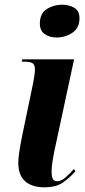

<svg xmlns="http://www.w3.org/2000/svg" viewBox="-20 -789 362 819"><path d="M221 -629Q192 -629 171 -643.5Q150 -658 150 -688Q150 -732 179.5 -750.5Q209 -769 245 -769Q274 -769 296.5 -756Q319 -743 319 -711Q319 -670 289 -649.5Q259 -629 221 -629ZM169 10Q116 10 87 -16Q58 -42 58 -95Q58 -110 61.5 -136Q65 -162 74 -207L121 -433Q124 -450 126.5 -465Q129 -480 129 -494Q129 -511 120 -518.5Q111 -526 82 -526H73L75 -536H296L212 -145Q206 -115 203 -94Q200 -73 200 -55Q200 -39 204.5 -27.5Q209 -16 224 -16Q241 -16 260.5 -33Q280 -50 295 -68L302 -59Q278 -31 248.5 -10.5Q219 10 169 10Z"/></svg>

Font: Noto Serif Display ExtraCondensed ExtraBold
Style: Italic
Weight: 800
Width: 2
Italic angle: -12°
Designer: Monotype Design Team
Foundry: Monotype Imaging Inc.
Version: Version 2.009